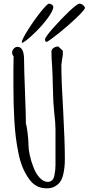

<svg xmlns="http://www.w3.org/2000/svg" viewBox="-20 -1007 483 1045"><path d="M136 -36Q97 -91 81 -171Q63 -256 58 -353Q53 -441 53 -544V-627Q54 -662 54 -701Q46 -709 46 -721Q46 -733 55 -742.5Q64 -752 75 -752Q111 -752 111 -681Q111 -635 116 -507Q121 -379 121 -333Q126 -320 130.5 -281Q135 -242 135 -217Q135 -195 142 -162.5Q149 -130 162 -97Q175 -62 196 -39.5Q217 -17 240 -17Q254 -17 263.5 -26Q273 -35 276 -52Q282 -80 282 -107V-302Q282 -339 275 -396Q269 -459 269 -491V-498Q269 -514 268 -527L267 -556Q267 -584 264 -641Q260 -692 260 -727Q260 -738 271.5 -746Q283 -754 297 -754L322 -731V-714Q322 -702 318 -685Q314 -657 314 -653Q314 -562 324 -402Q333 -234 333 -141Q333 -91 323 -53Q317 -30 306.5 -16Q296 -2 278 8Q261 18 234 18Q172 18 136 -36ZM99 -779Q100 -793 132 -844Q164 -895 202 -943Q238 -987 246 -987Q255 -987 262.5 -981.5Q270 -976 270 -969Q270 -948 235 -902Q200 -856 155 -815Q115 -778 99 -773ZM225 -792Q225 -804 267 -852Q314 -905 355 -944Q401 -987 412 -987Q422 -987 431 -980Q440 -973 443 -964Q437 -949 395 -909Q353 -869 304 -829.5Q255 -790 235 -779Q225 -779 225 -792Z"/></svg>

Font: Amatic SC
Style: Bold
Weight: 700
Designer: Multiple Designers
Foundry: Vernon Adams
Version: Version 2.505